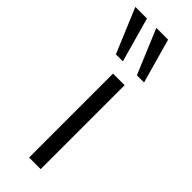

<svg xmlns="http://www.w3.org/2000/svg" viewBox="-288 -775 796 796"><g transform="rotate(45 110.5 -376.5)"><path d="M94 0V-492H162V0ZM169 -557 87 -753H156L211 -557ZM46 -557 -36 -753H32L87 -557Z"/></g></svg>

Font: Nunito Sans 8pt Light
Style: Regular
Weight: 300
Version: Version 3.101;gftools[0.9.27]